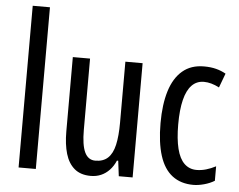

<svg xmlns="http://www.w3.org/2000/svg" viewBox="-53 -824 1120 899"><g transform="rotate(5 506.5 -375.0)"><path d="M146 0H65V-760H146Z M601 -537V0H536L527 -72H521Q510 -46 492.5 -27.5Q475 -9 453 0.5Q431 10 405 10Q357 10 328 -14.5Q299 -39 286 -83Q273 -127 273 -187V-537H354V-202Q354 -131 370 -97Q386 -63 420 -63Q457 -63 479 -83.5Q501 -104 510.5 -145.5Q520 -187 520 -251V-537Z M887 10Q828 10 788 -20.5Q748 -51 728.5 -112.5Q709 -174 709 -265Q709 -353 728.5 -416Q748 -479 788 -513Q828 -547 889 -547Q921 -547 946 -540.5Q971 -534 992 -522L967 -455Q948 -465 930 -470Q912 -475 895 -475Q861 -475 838 -451.5Q815 -428 803.5 -381.5Q792 -335 792 -266Q792 -198 803.5 -152Q815 -106 838.5 -83.5Q862 -61 896 -61Q918 -61 940.5 -67.5Q963 -74 986 -86V-18Q965 -5 937.5 2.5Q910 10 887 10Z"/></g></svg>

Font: Noto Sans Thai ExtraCondensed
Style: Regular
Weight: 400
Width: 2
Designer: Monotype Design Team
Foundry: Monotype Imaging Inc.
Version: Version 2.002